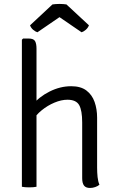

<svg xmlns="http://www.w3.org/2000/svg" viewBox="-20 -926 584 952"><path d="M161 0Q147 3 124.5 3Q103 3 88.5 0V-729L94.5 -735H121.5Q146.5 -735 153.8 -722.2Q161 -709.5 161 -684.5ZM461.5 -95Q461.5 -70.5 463.8 -48.5Q466 -26.5 473 -10Q465 -3 452.2 1.5Q439.5 6 426.5 6Q405.5 6 396.5 -6Q387.5 -18 387.5 -42.5V-319Q387.5 -378.5 372.5 -405Q357.5 -431.5 314.5 -431.5Q284 -431.5 250 -417.2Q216 -403 186.8 -379.2Q157.5 -355.5 141 -326.5V-405Q173.5 -446 226 -472.2Q278.5 -498.5 333 -498.5Q380.5 -498.5 408.5 -477.2Q436.5 -456 449 -420.5Q461.5 -385 461.5 -342.5ZM309.5 -904 421 -800.5Q416 -787.5 405.2 -778.2Q394.5 -769 384.5 -766L275 -841L165.5 -766Q155.5 -769 144.5 -778.2Q133.5 -787.5 129 -800.5L240 -904Q247 -905 256.2 -905.8Q265.5 -906.5 275 -906.5Q285 -906.5 293.8 -905.8Q302.5 -905 309.5 -904Z"/></svg>

Font: Signika Light Light
Style: Regular
Weight: 300
Version: Version 2.001